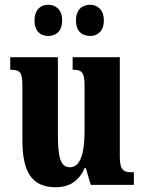

<svg xmlns="http://www.w3.org/2000/svg" viewBox="-20 -776 604 806"><path d="M359 -625C386 -625 416 -642 416 -690C416 -738 386 -756 359 -756C327 -756 299 -738 299 -690C299 -642 327 -625 359 -625ZM182 -625C212 -625 241 -642 241 -690C241 -738 212 -756 182 -756C153 -756 125 -738 125 -690C125 -642 153 -625 182 -625ZM214 10C272 10 311 -16 336 -71H340L361 0H542V-53H533C503 -53 483 -58 483 -116V-536H285V-483H288C318 -483 335 -477 335 -419V-227C335 -134 318 -74 274 -74C232 -74 223 -118 223 -216V-536H23V-483H26C67 -483 74 -470 74 -413V-188C74 -53 114 10 214 10Z"/></svg>

Font: Noto Serif Devanagari ExtraCondensed ExtraBold
Style: Regular
Weight: 800
Width: 2
Designer: Universal Thirst, Indian Type Foundry and the Monotype Design Team
Foundry: Monotype Imaging Inc.
Version: Version 2.004